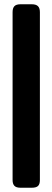

<svg xmlns="http://www.w3.org/2000/svg" viewBox="-20 -790 246 900"><path d="M39 54V-733Q39 -752 47.5 -761Q56 -770 76 -770H129Q149 -770 158 -761Q167 -752 167 -733V54Q167 73 158.5 81.5Q150 90 129 90H76Q56 90 47.5 81Q39 72 39 54Z"/></svg>

Font: Mitr
Style: Regular
Weight: 400
Designer: Thanarat Vachiruckul
Foundry: Cadson Demak
Version: Version 1.003